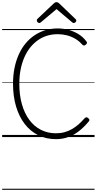

<svg xmlns="http://www.w3.org/2000/svg" viewBox="-20 -1263 891 1769"><path d="M496 19Q405 19 332 -17.5Q259 -54 207.5 -121Q156 -188 128 -282Q100 -376 100 -491Q100 -568 113.5 -635.5Q127 -703 152.5 -760Q178 -817 214.5 -861.5Q251 -906 297 -937Q343 -968 397 -984.5Q451 -1001 511 -1001Q560 -1001 608.5 -988.5Q657 -976 700 -950.5Q743 -925 775 -883Q783 -874 781.5 -867Q780 -860 771 -852Q761 -843 753.5 -843.5Q746 -844 737 -853Q708 -886 671.5 -907Q635 -928 594.5 -938Q554 -948 511 -948Q460 -948 414 -934Q368 -920 328.5 -892Q289 -864 258 -825Q227 -786 204.5 -735Q182 -684 170 -622.5Q158 -561 158 -491Q158 -386 182 -302Q206 -218 250.5 -158Q295 -98 357.5 -66.5Q420 -35 496 -35Q538 -35 574.5 -45Q611 -55 643 -73.5Q675 -92 703.5 -117Q732 -142 759 -173Q768 -182 776 -182.5Q784 -183 793 -174Q803 -166 804 -159Q805 -152 797 -143Q753 -90 705.5 -53.5Q658 -17 606 1Q554 19 496 19ZM341 -1051Q334 -1051 326.5 -1058.5Q319 -1066 319 -1074Q319 -1077 320 -1080.5Q321 -1084 324 -1088L475 -1231Q481 -1236 486.5 -1239.5Q492 -1243 501 -1243Q510 -1243 515 -1239.5Q520 -1236 526 -1231L677 -1086Q681 -1083 682 -1080Q683 -1077 683 -1074Q683 -1066 675.5 -1058.5Q668 -1051 660 -1051Q655 -1051 651.5 -1053Q648 -1055 643 -1059L501 -1179L358 -1059Q354 -1055 350 -1053Q346 -1051 341 -1051ZM0 476H851V486H0ZM0 -20H851V0H0ZM0 -505H851V-500H0ZM0 -996H851V-986H0Z"/></svg>

Font: Playwrite PL Guides
Style: Regular
Weight: 400
Designer: Veronika Burian, José Scaglione
Foundry: TypeTogether
Version: Version 1.003